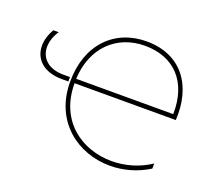

<svg xmlns="http://www.w3.org/2000/svg" viewBox="-95 -647 872 777"><g transform="rotate(20 341.5 -258.0)"><path d="M143 -259H171V-278H143C76 -278 42 -315 42 -361C42 -384 50 -409 66 -433H43C28 -407 21 -382 21 -359C21 -302 64 -259 143 -259ZM445 4C502 4 560 -12 611 -44V-66C562 -33 503 -16 445 -16C318 -16 197 -97 197 -261H633C642 -409 566 -520 414 -520C277 -520 178 -422 178 -261C178 -89 307 4 445 4ZM615 -280H197C203 -415 291 -501 414 -501C538 -501 618 -421 615 -280Z"/></g></svg>

Font: Chess Sans Thin
Style: Regular
Weight: 100
Designer: Wolf Bōese
Foundry: Wolf Bōese
Version: Version 7.223;Glyphs 3.3 (3306)